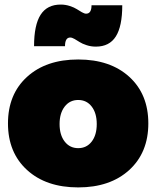

<svg xmlns="http://www.w3.org/2000/svg" viewBox="-20 -817 688 845"><path d="M324.2 7.8Q183.1 7.8 99.1 -68.8Q15.1 -145.5 15.1 -273.9Q15.1 -402.3 99.1 -478.8Q183.1 -555.2 324.2 -555.2Q465.3 -555.2 549.1 -478.8Q632.8 -402.3 632.8 -273.9Q632.8 -145.5 548.8 -68.8Q464.8 7.8 324.2 7.8ZM129.9 -613.8Q129.9 -707 158.7 -752Q187.5 -796.9 247.1 -796.9Q268.1 -796.9 287.4 -790.5Q306.6 -784.2 317.9 -776.9Q329.1 -769.5 340.3 -763.2Q351.6 -756.8 358.9 -756.8Q382.8 -756.8 382.8 -793.9H518.1Q518.1 -701.2 489.7 -656.5Q461.4 -611.8 401.9 -611.8Q380.4 -611.8 361.1 -618.2Q341.8 -624.5 330.6 -631.8Q319.3 -639.2 308.1 -645.5Q296.9 -651.9 289.1 -651.9Q266.1 -651.9 266.1 -613.8ZM264.6 -347.9Q242.2 -318.8 242.2 -271Q242.2 -223.1 264.6 -194.1Q287.1 -165 324.2 -165Q361.3 -165 383.5 -193.8Q405.8 -222.7 405.8 -271Q405.8 -319.3 383.5 -348.1Q361.3 -377 324.2 -377Q287.1 -377 264.6 -347.9Z"/></svg>

Font: Trueno Black
Style: Regular
Weight: 900
Designer: Julieta Ulanovsky
Foundry: Julieta Ulanovsky
Version: Version 3.001b | FøM Fix